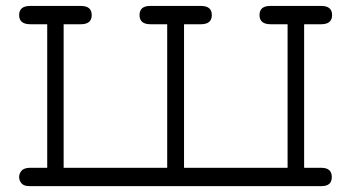

<svg xmlns="http://www.w3.org/2000/svg" viewBox="-20 -631 1192 651"><path d="M44.9 -30.8Q44.9 -42 52.5 -51.5Q60.1 -61 79.1 -62H140.1V-548.8H83Q44.9 -548.8 44.9 -579.8Q44.9 -610.8 82 -610.8H254.9Q291 -610.8 291 -579.8Q291 -548.8 253.9 -548.8H195.8V-62H546.9V-548.8H490.2Q453.1 -548.8 453.1 -579.8Q453.1 -610.8 488.8 -610.8H662.1Q698.2 -610.8 698.2 -579.8Q698.2 -548.8 661.1 -548.8H604V-62H955.1V-548.8H897.9Q859.9 -548.8 859.9 -579.8Q859.9 -610.8 896 -610.8H1069.8Q1106 -610.8 1106 -579.8Q1106 -548.8 1068.8 -548.8H1011.2V-62H1071.8Q1105 -61 1105 -30.8Q1105 0 1070.8 0H79.1Q61 0 53 -9.3Q44.9 -18.6 44.9 -30.8Z"/></svg>

Font: CMU Typewriter Text Variable Width
Style: Medium
Weight: 500
Version: Version 0.7.0